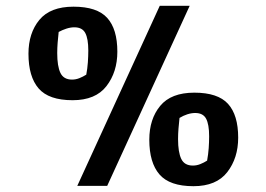

<svg xmlns="http://www.w3.org/2000/svg" viewBox="-20 -631 917 661"><path d="M246 9 530 -611H633L349 9ZM230 -286Q148 -286 113 -326.5Q78 -367 78 -446Q78 -517 115.5 -562.5Q153 -608 233 -608Q314 -608 349 -569.5Q384 -531 384 -453Q384 -383 346.5 -334.5Q309 -286 230 -286ZM228 -357Q241 -357 253.5 -362Q266 -367 277 -374Q281 -395 282.5 -416.5Q284 -438 284 -457Q284 -498 273.5 -517.5Q263 -537 236 -537Q223 -537 209 -532.5Q195 -528 182 -521Q180 -503 178.5 -484.5Q177 -466 177 -448Q177 -403 188 -380Q199 -357 228 -357ZM646 10Q564 10 529 -30.5Q494 -71 494 -150Q494 -221 531.5 -266.5Q569 -312 649 -312Q730 -312 765 -273.5Q800 -235 800 -157Q800 -87 762.5 -38.5Q725 10 646 10ZM644 -61Q657 -61 669.5 -66Q682 -71 693 -78Q697 -100 698.5 -121Q700 -142 700 -162Q700 -203 689.5 -222.5Q679 -242 652 -242Q639 -242 625 -237.5Q611 -233 598 -225Q596 -207 594.5 -188.5Q593 -170 593 -152Q593 -107 604 -84Q615 -61 644 -61Z"/></svg>

Font: Grenze Gotisch Black
Style: Regular
Weight: 900
Designer: Renata Polastri
Foundry: Omnibus-Type
Version: Version 1.001